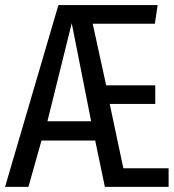

<svg xmlns="http://www.w3.org/2000/svg" viewBox="-32 -726 675 746"><path d="M337.9 -180H129.2L78.5 0H-12.3L194.9 -706.2H580.5L569.7 -633.8H328.2L380.5 -394.4H571.3V-322.1H394.4L447.2 -72.3H623.1V0H375.4ZM152.3 -254.9H322.1L246.7 -635.9Z"/></svg>

Font: FiraCode Nerd Font Mono
Style: Regular
Weight: 400
Monospace: yes
Designer: Carrois Corporate, Edenspiekermann AG, Nikita Prokopov
Foundry: Carrois Corporate, Edenspiekermann AG, Nikita Prokopov
Version: Version 6.002;Nerd Fonts 3.4.0